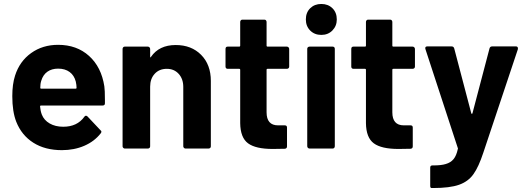

<svg xmlns="http://www.w3.org/2000/svg" viewBox="-20 -749 2649 968"><path d="M62 -135Q42 -186 42 -264Q42 -325 56 -368Q79 -440 137 -481.5Q195 -523 273 -523Q367 -523 429 -467Q491 -411 506 -314Q509 -296 509 -243V-228Q509 -217 497 -217H187Q182 -217 182 -212Q184 -189 191 -171Q202 -143 230.5 -126.5Q259 -110 299 -110Q369 -110 405 -160Q408 -165 412.5 -165.5Q417 -166 421 -162L487 -92Q495 -86 488 -77Q456 -36 405 -14Q354 8 292 8Q207 8 148 -29.5Q89 -67 62 -135ZM187 -302H362Q366 -302 366 -306Q366 -320 362 -338Q354 -369 331 -386Q308 -403 273 -403Q241 -403 219 -387.5Q197 -372 188 -342Q183 -327 183 -306Q183 -302 187 -302Z M598 -11V-502Q598 -507 601 -510.5Q604 -514 609 -514H725Q730 -514 733.5 -510.5Q737 -507 737 -502V-464Q737 -460 738.5 -459.5Q740 -459 741 -462Q782 -522 866 -522Q945 -522 994 -472.5Q1043 -423 1043 -341V-11Q1043 -6 1039.5 -3Q1036 0 1031 0H915Q911 0 907.5 -3.5Q904 -7 904 -11V-311Q904 -351 881 -376.5Q858 -402 821 -402Q783 -402 760 -377Q737 -352 737 -312V-11Q737 -6 733.5 -3Q730 0 725 0H609Q605 0 601.5 -3.5Q598 -7 598 -11Z M1191 -128V-397Q1191 -402 1186 -402H1128Q1123 -402 1120 -405Q1117 -408 1117 -413V-502Q1117 -514 1128 -514H1186Q1191 -514 1191 -519V-638Q1191 -643 1194 -646.5Q1197 -650 1202 -650H1313Q1318 -650 1321 -646.5Q1324 -643 1324 -638V-519Q1324 -514 1329 -514H1426Q1431 -514 1434.5 -510.5Q1438 -507 1438 -502V-413Q1438 -408 1434.5 -405Q1431 -402 1426 -402H1329Q1324 -402 1324 -397V-183Q1324 -117 1382 -117H1416Q1427 -117 1427 -106V-11Q1427 0 1416 1Q1391 2 1355 2Q1269 2 1230.5 -26.5Q1192 -55 1191 -128Z M1529 -12V-503Q1529 -508 1532.5 -511Q1536 -514 1541 -514H1657Q1662 -514 1665 -511Q1668 -508 1668 -503V-12Q1668 -7 1665 -3.5Q1662 0 1657 0H1541Q1536 0 1532.5 -3.5Q1529 -7 1529 -12ZM1600 -729Q1634 -729 1656 -707.5Q1678 -686 1678 -651Q1678 -618 1656 -595.5Q1634 -573 1600 -573Q1566 -573 1544 -595Q1522 -617 1522 -651Q1522 -686 1544 -707.5Q1566 -729 1600 -729Z M1825 -128V-397Q1825 -402 1820 -402H1762Q1757 -402 1754 -405Q1751 -408 1751 -413V-502Q1751 -514 1762 -514H1820Q1825 -514 1825 -519V-638Q1825 -643 1828 -646.5Q1831 -650 1836 -650H1947Q1952 -650 1955 -646.5Q1958 -643 1958 -638V-519Q1958 -514 1963 -514H2060Q2065 -514 2068.5 -510.5Q2072 -507 2072 -502V-413Q2072 -408 2068.5 -405Q2065 -402 2060 -402H1963Q1958 -402 1958 -397V-183Q1958 -117 2016 -117H2050Q2061 -117 2061 -106V-11Q2061 0 2050 1Q2025 2 1989 2Q1903 2 1864.5 -26.5Q1826 -55 1825 -128Z M2149 188V96Q2149 85 2160 85H2164Q2205 85 2227 78Q2252 71 2266.5 53.5Q2281 36 2288 3Q2290 0 2288 -3L2125 -501Q2124 -503 2124 -506Q2124 -515 2134 -515H2257Q2267 -515 2270 -505L2356 -178Q2357 -175 2359 -175Q2361 -175 2362 -178L2448 -505Q2451 -515 2461 -515H2582Q2587 -515 2589.5 -511.5Q2592 -508 2591 -501L2417 20Q2393 93 2367 129Q2341 166 2294.5 182.5Q2248 199 2163 199H2156Q2149 199 2149 188Z"/></svg>

Font: Barlow GEO Bold
Style: Regular
Weight: 700
Designer: Jeremy Tribby
Foundry: Tribby Type
Version: Version 1.408